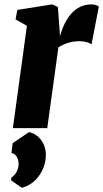

<svg xmlns="http://www.w3.org/2000/svg" viewBox="-20 -588 474 881"><path d="M39.1 0H196.8L248 -371.1C280.8 -390.6 308.6 -398.9 347.7 -398.9C366.2 -398.9 393.6 -391.6 399.9 -383.8L433.6 -558.1C428.7 -561.5 416.5 -567.9 399.4 -567.9C320.8 -567.9 277.3 -500 255.4 -422.9L245.6 -556.2L219.7 -567.9L59.6 -542.5L51.3 -499L103.5 -469.7ZM38.1 68.8 32.7 114.3C51.8 116.2 65.4 139.2 65.4 163.6C65.4 198.7 43.5 220.2 32.2 226.6L30.8 239.3L79.6 273.4C129.9 264.2 190.4 205.1 190.4 121.6C190.4 70.3 157.2 27.3 113.3 18.1Z"/></svg>

Font: Merriweather
Style: Heavy Italic
Weight: 900
Italic angle: -7.5°
Designer: Eben Sorkin
Foundry: Eben Sorkin
Version: Version 1.001